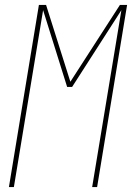

<svg xmlns="http://www.w3.org/2000/svg" viewBox="-20 -755 540 775"><path d="M16 0 137 -735H166L264 -425L464 -735H493L372 0H352L470 -714L271 -404H251L154 -714L36 0Z"/></svg>

Font: Iosevka SS18 Thin
Style: Italic
Weight: 100
Italic angle: -9°
Monospace: yes
Designer: Belleve Invis
Foundry: Belleve Invis
Version: Version 25.1.1; ttfautohint (v1.8.4)